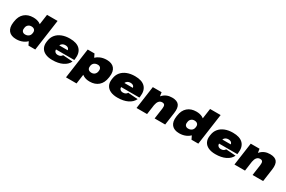

<svg xmlns="http://www.w3.org/2000/svg" viewBox="159 -2258 5892 3956"><g transform="rotate(30 3104.5 -280.0)"><path d="M254 13Q131 13 73 -57Q15 -127 33 -257L37 -283Q55 -413 135 -483Q215 -553 342 -553Q429 -553 490 -520Q508 -510 523 -498L557 -740H808L704 0H542L503 -81Q466 -44 416 -21Q344 13 254 13ZM368 -163Q402 -163 428 -175.5Q454 -188 470 -210.5Q486 -233 490 -265L491 -273Q498 -320 473 -347Q448 -374 397 -374Q354 -374 323.5 -347.5Q293 -321 287 -277L285 -260Q278 -216 301 -189.5Q324 -163 368 -163Z M1114 13Q1013 13 944.5 -19.5Q876 -52 845.5 -112.5Q815 -173 827 -257L831 -283Q843 -367 893 -427.5Q943 -488 1025 -520.5Q1107 -553 1213 -553Q1380 -553 1456.5 -472.5Q1533 -392 1512 -240L1508 -215H1073Q1072 -181 1093 -160Q1117 -134 1162 -134Q1198 -134 1224 -149Q1250 -164 1259 -186L1493 -169Q1451 -81 1352.5 -34Q1254 13 1114 13ZM1090 -321H1291Q1288 -346 1272 -363Q1247 -388 1198 -388Q1153 -388 1121 -363Q1100 -346 1090 -321Z M2002 13Q1915 13 1855 -21Q1836 -30 1821 -43L1790 180H1539L1640 -540H1802L1840 -460Q1878 -497 1929 -520Q2001 -553 2090 -553Q2213 -553 2271 -483Q2329 -413 2311 -283L2307 -257Q2289 -127 2209 -57Q2129 13 2002 13ZM1946 -163Q1990 -163 2020 -189.5Q2050 -216 2057 -260L2059 -277Q2065 -321 2042.5 -347.5Q2020 -374 1976 -374Q1942 -374 1916 -362Q1890 -350 1874 -328Q1861 -310 1855 -286L1851 -251Q1849 -213 1870 -190Q1895 -163 1946 -163Z M2663 13Q2562 13 2493.5 -19.5Q2425 -52 2394.5 -112.5Q2364 -173 2376 -257L2380 -283Q2392 -367 2442 -427.5Q2492 -488 2574 -520.5Q2656 -553 2762 -553Q2929 -553 3005.5 -472.5Q3082 -392 3061 -240L3057 -215H2622Q2621 -181 2642 -160Q2666 -134 2711 -134Q2747 -134 2773 -149Q2799 -164 2808 -186L3042 -169Q3000 -81 2901.5 -34Q2803 13 2663 13ZM2639 -321H2840Q2837 -346 2821 -363Q2796 -388 2747 -388Q2702 -388 2670 -363Q2649 -346 2639 -321Z M3580 -255Q3588 -314 3573 -340Q3558 -366 3515 -366Q3467 -366 3436 -329Q3408 -295 3396 -230L3364 0H3113L3189 -540H3398L3412 -449Q3417 -455 3423 -461Q3508 -553 3644 -553Q3763 -553 3809.5 -492Q3856 -431 3837 -298L3795 0H3544Z M4133 13Q4010 13 3952 -57Q3894 -127 3912 -257L3916 -283Q3934 -413 4014 -483Q4094 -553 4221 -553Q4308 -553 4369 -520Q4387 -510 4402 -498L4436 -740H4687L4583 0H4421L4382 -81Q4345 -44 4295 -21Q4223 13 4133 13ZM4247 -163Q4281 -163 4307 -175.5Q4333 -188 4349 -210.5Q4365 -233 4369 -265L4370 -273Q4377 -320 4352 -347Q4327 -374 4276 -374Q4233 -374 4202.5 -347.5Q4172 -321 4166 -277L4164 -260Q4157 -216 4180 -189.5Q4203 -163 4247 -163Z M4993 13Q4892 13 4823.5 -19.5Q4755 -52 4724.5 -112.5Q4694 -173 4706 -257L4710 -283Q4722 -367 4772 -427.5Q4822 -488 4904 -520.5Q4986 -553 5092 -553Q5259 -553 5335.5 -472.5Q5412 -392 5391 -240L5387 -215H4952Q4951 -181 4972 -160Q4996 -134 5041 -134Q5077 -134 5103 -149Q5129 -164 5138 -186L5372 -169Q5330 -81 5231.5 -34Q5133 13 4993 13ZM4969 -321H5170Q5167 -346 5151 -363Q5126 -388 5077 -388Q5032 -388 5000 -363Q4979 -346 4969 -321Z M5910 -255Q5918 -314 5903 -340Q5888 -366 5845 -366Q5797 -366 5766 -329Q5738 -295 5726 -230L5694 0H5443L5519 -540H5728L5742 -449Q5747 -455 5753 -461Q5838 -553 5974 -553Q6093 -553 6139.5 -492Q6186 -431 6167 -298L6125 0H5874Z"/></g></svg>

Font: Pathway Extreme 8pt Thin 12pt Black
Style: Italic
Weight: 900
Italic angle: -8°
Version: Version 1.001;gftools[0.9.26]